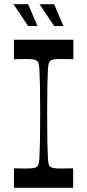

<svg xmlns="http://www.w3.org/2000/svg" viewBox="-20 -888 413 908"><path d="M46 0V-92Q63 -92 75.5 -91.5Q88 -91 98 -91Q127 -91 138 -93Q149 -95 154 -99Q159 -102 162 -110.5Q165 -119 166.5 -143Q168 -167 169 -216Q170 -265 170 -350Q170 -435 169 -484Q168 -533 166.5 -557Q165 -581 162 -589.5Q159 -598 154 -601Q149 -605 138 -607Q127 -609 98 -609Q88 -609 75.5 -608.5Q63 -608 46 -608V-700H327V-608Q311 -608 298 -608.5Q285 -609 275 -609Q246 -609 235 -607Q224 -605 219 -601Q214 -598 211 -589.5Q208 -581 206.5 -557Q205 -533 204 -484Q203 -435 203 -350Q203 -265 204 -216Q205 -167 206.5 -143Q208 -119 210.5 -110.5Q213 -102 218 -99Q224 -95 234.5 -93Q245 -91 274 -91Q284 -91 297.5 -91.5Q311 -92 326 -92V0ZM236 -765 167 -868H236L280 -765ZM113 -765 44 -868H113L157 -765Z"/></svg>

Font: Ojuju Medium
Style: Regular
Weight: 500
Designer: Chisaokwu Joboson, Mirko Velimirovic
Foundry: Udi Foundry
Version: Version 1.000